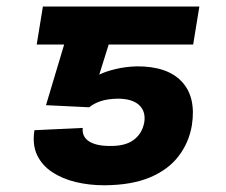

<svg xmlns="http://www.w3.org/2000/svg" viewBox="-20 -548 680 577"><path d="M248 -225.6 118.2 -231.9 207 -528.3H579.1L560.5 -414.1H306.6L278.3 -323.7Q296.4 -333 326.7 -340.3Q356.9 -347.7 391.1 -348.6Q482.9 -349.1 526.4 -302.7Q569.8 -256.3 556.6 -171.4Q547.9 -119.6 516.8 -78.9Q485.8 -38.1 430.7 -14.9Q375.5 8.3 293.5 8.8Q248 8.8 207.5 -1Q167 -10.7 136.5 -31Q106 -51.3 91.3 -82.5Q76.7 -113.8 83.5 -156.7L228.5 -163.6Q226.1 -136.2 248.5 -122.6Q271 -108.9 312 -109.4Q357.4 -108.9 382.6 -128.2Q407.7 -147.5 413.6 -180.7Q418.5 -212.9 398.4 -231.9Q378.4 -251 335.4 -251.5Q302.7 -251 281.7 -243.7Q260.7 -236.3 248 -225.6ZM264.2 -528.3 245.1 -414.1H90.3L108.9 -528.3Z"/></svg>

Font: Inter 18pt
Style: Bold Italic
Weight: 700
Italic angle: -9.3988°
Designer: Rasmus Andersson
Foundry: rsms
Version: Version 4.001;git-66647c0bb